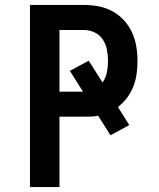

<svg xmlns="http://www.w3.org/2000/svg" viewBox="-20 -755 640 775"><path d="M101 0V-735H319Q349 -735 378 -729.5Q407 -724 433 -710Q459 -696 479.5 -674Q500 -652 512.5 -625Q525 -598 530 -568.5Q535 -539 535 -509Q535 -483 531.5 -457Q528 -431 518.5 -406.5Q509 -382 493 -360.5Q477 -339 456 -323L502 -250L426 -209L376 -288Q362 -285 347.5 -284.5Q333 -284 319 -284H220V0ZM220 -385H315L262 -469L338 -510L394 -422Q407 -441 411.5 -463.5Q416 -486 416 -509Q416 -532 411.5 -554.5Q407 -577 395 -595.5Q383 -614 362 -624Q341 -634 319 -634H220Z"/></svg>

Font: Iosevka SS04 Extended
Style: Bold
Weight: 700
Width: 7
Monospace: yes
Designer: Belleve Invis
Foundry: Belleve Invis
Version: Version 19.0.0; ttfautohint (v1.8.4)